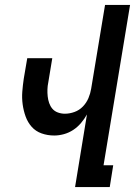

<svg xmlns="http://www.w3.org/2000/svg" viewBox="-20 -755 545 775"><path d="M283 0 331 -293Q321 -275 307 -258.5Q293 -242 275.5 -230.5Q258 -219 238 -213.5Q218 -208 199 -208Q172 -208 148 -216.5Q124 -225 108 -243Q92 -261 83.5 -284.5Q75 -308 71.5 -333.5Q68 -359 70 -385Q72 -411 76 -438L90 -520H191L175 -423Q172 -409 171.5 -394.5Q171 -380 172.5 -366Q174 -352 178.5 -339Q183 -326 191.5 -316Q200 -306 213.5 -301Q227 -296 242 -296Q261 -296 280.5 -303Q300 -310 314.5 -325Q329 -340 337 -359Q345 -378 348 -397L404 -735H505L398 -88H437L423 0Z"/></svg>

Font: Iosevka Term Curly Semibold
Style: Italic
Weight: 600
Italic angle: -9°
Designer: Belleve Invis
Foundry: Belleve Invis
Version: Version 32.3.0